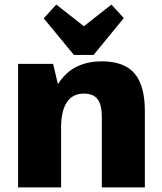

<svg xmlns="http://www.w3.org/2000/svg" viewBox="-20 -819 706 839"><path d="M425 -308Q425 -361 406.5 -385.5Q388 -410 346 -410Q298 -410 272.5 -372.5Q247 -335 247 -262L186 -181V-240Q186 -392 247.5 -471.5Q309 -551 425 -551Q522 -551 567.5 -498.5Q613 -446 613 -333V0H425ZM59 -540H212L247 -393V0H59ZM521 -740 389 -579H303L171 -739L226 -799L403 -660H290L467 -799Z"/></svg>

Font: Pathway Extreme SemiCondensed ExtraBold
Style: Regular
Weight: 800
Width: 4
Version: Version 1.001;gftools[0.9.26]